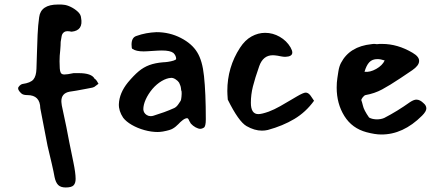

<svg xmlns="http://www.w3.org/2000/svg" viewBox="-20 -585 1953 848"><path d="M270 243Q248 243 237 232Q226 221 221 197Q217 174 209 139.5Q201 105 190 59L158 -107Q157 -165 101 -165Q84 -165 76 -171Q70 -176 65 -182.5Q60 -189 60 -195Q60 -200 66.5 -206.5Q73 -213 79 -214Q115 -219 127.5 -234Q140 -249 141 -281L143 -345Q144 -387 146 -431Q148 -475 153 -509Q160 -565 236 -565Q244 -565 250.5 -565Q257 -565 261 -564Q275 -563 292.5 -554.5Q310 -546 323.5 -533.5Q337 -521 338 -507Q349 -450 296 -445Q274 -450 264.5 -444Q255 -438 252.5 -426.5Q250 -415 248 -400Q248 -393 247.5 -384Q247 -375 246 -363Q243 -339 243 -314Q243 -276 247 -267Q250 -256 264 -256Q277 -256 305 -262H328Q385 -262 398 -237Q403 -235 408 -227Q410 -223 412 -220Q414 -217 415 -215L403 -206Q397 -200 388 -198Q377 -196 359.5 -192.5Q342 -189 319 -185Q315 -184 306.5 -183Q298 -182 287 -180Q251 -173 251 -138Q251 -136 251.5 -131Q252 -126 253 -119Q265 -65 273 -24.5Q281 16 286 43L304 131Q309 155 311.5 173.5Q314 192 314 205Q314 224 305 233.5Q296 243 270 243Z M676 -2Q648 -2 617.5 -10.5Q587 -19 562 -33.5Q537 -48 524 -65Q504 -95 505 -125Q507 -174 545 -221Q571 -252 592.5 -270Q614 -288 639.5 -297.5Q665 -307 701 -310Q709 -310 722.5 -312Q736 -314 747 -317.5Q758 -321 758 -325Q758 -339 746 -351Q732 -362 695 -362Q688 -362 677.5 -361.5Q667 -361 653 -360Q639 -359 629 -358.5Q619 -358 614 -358Q581 -358 565 -369Q561 -370 561 -388Q561 -419 582 -426Q604 -434 626 -438Q648 -442 671 -443Q729 -443 778.5 -417.5Q828 -392 851 -354Q874 -317 881 -249Q885 -212 887 -164Q889 -116 889 -58Q889 -26 880 -21Q872 -16 865 -16Q856 -16 844 -22.5Q832 -29 823 -39L816 -51Q812 -62 807 -63Q798 -63 787 -54.5Q776 -46 768 -37Q762 -31 756 -26Q750 -21 743 -17Q732 -10 699 -4Q692 -3 686.5 -2.5Q681 -2 676 -2ZM645 -72Q652 -72 658 -74Q681 -81 704.5 -89.5Q728 -98 750 -108Q760 -113 768 -125Q776 -137 778 -140Q780 -143 781.5 -157.5Q783 -172 782 -181Q780 -184 779 -197Q778 -204 775.5 -209.5Q773 -215 771 -220Q766 -228 755 -235Q744 -242 735 -241Q716 -240 694 -227Q672 -214 653 -192Q634 -169 623.5 -145.5Q613 -122 613 -102Q614 -86 628 -77Q636 -72 645 -72Z M1137 -8Q1104 -8 1069 -28Q1034 -48 986 -145Q985 -158 984.5 -167.5Q984 -177 984 -183Q984 -288 1040 -374Q1062 -408 1091 -424Q1120 -440 1151 -440Q1185 -440 1215.5 -422.5Q1246 -405 1263 -376Q1271 -362 1271 -353Q1271 -335 1240 -334Q1232 -334 1221.5 -336Q1211 -338 1206 -339Q1199 -340 1194 -340.5Q1189 -341 1185 -341Q1142 -341 1125 -293Q1106 -239 1097 -203Q1088 -167 1088 -131Q1088 -81 1121 -81Q1136 -81 1167 -92Q1191 -101 1217.5 -116Q1244 -131 1269 -146L1291 -159Q1320 -176 1330 -176Q1339 -176 1347 -168Q1351 -164 1355.5 -157Q1360 -150 1367 -140Q1331 -90 1280 -59.5Q1229 -29 1163 -11Q1150 -8 1137 -8Z M1663 9Q1650 9 1634 6.5Q1618 4 1599 -1Q1535 -18 1501 -72.5Q1467 -127 1467 -198Q1467 -221 1470 -240Q1471 -247 1474.5 -269.5Q1478 -292 1486 -307Q1524 -380 1621 -390Q1626 -391 1629.5 -391Q1633 -391 1636 -391Q1639 -390 1642 -390Q1645 -390 1647 -390Q1651 -391 1656 -391Q1661 -391 1668 -391Q1736 -391 1802 -352Q1833 -334 1831 -314Q1830 -295 1801 -275L1749 -240Q1701 -208 1667.5 -190Q1634 -172 1594 -165Q1588 -163 1581.5 -154.5Q1575 -146 1576 -142Q1577 -139 1579 -133Q1581 -127 1583 -118Q1587 -99 1610 -66Q1622 -59 1640 -58Q1661 -57 1677 -64Q1706 -79 1734.5 -96.5Q1763 -114 1791 -134Q1808 -145 1819 -145Q1835 -145 1851 -129Q1863 -119 1863 -106Q1863 -93 1844 -74Q1760 10 1663 9ZM1590 -268Q1614 -265 1641.5 -280.5Q1669 -296 1679 -318Q1661 -324 1647 -324Q1624 -324 1611 -310Q1598 -296 1590 -268Z"/></svg>

Font: Mansalva
Style: Regular
Weight: 400
Designer: Carolina Short
Foundry: Carolina Short
Version: Version 2.112; ttfautohint (v1.8.4.7-5d5b)